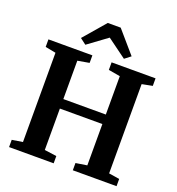

<svg xmlns="http://www.w3.org/2000/svg" viewBox="-168 -1109 1146 1244"><g transform="rotate(20 405.5 -487.0)"><path d="M108.5 -61.5V-677L36 -691V-743H339V-691L259 -677V-412.5H552V-677L471.5 -691V-743H774.5V-691L702.5 -677V-61.5L776 -50V0H474.5V-50L552 -62V-347H259V-61.5L342.5 -50V0H35V-50ZM272.5 -792 231 -823.5 361 -974.5H450L580 -824L538.5 -792L405.5 -889.5Z"/></g></svg>

Font: Merriweather 48pt
Style: Bold
Weight: 700
Version: Version 2.100